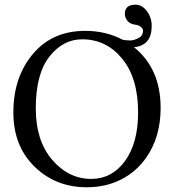

<svg xmlns="http://www.w3.org/2000/svg" viewBox="-20 -790 742 820"><path d="M331.1 -622.1Q249 -622.1 190.9 -548.1Q132.8 -474.1 132.8 -327.1Q132.8 -189 202.9 -107.4Q272.9 -25.9 370.1 -25.9Q458 -25.9 513.9 -102.5Q569.8 -179.2 569.8 -310.1Q569.8 -456.1 502 -539.1Q434.1 -622.1 331.1 -622.1ZM666 -329.1Q666 -204.1 604 -116.2Q562 -56.2 496.8 -23.2Q431.6 9.8 350.1 9.8Q218.3 9.8 127.7 -78.1Q37.1 -166 37.1 -310.1Q37.1 -460 120.1 -559.1Q203.1 -658.2 344.2 -658.2Q432.6 -658.2 504.4 -620.1Q518.6 -617.2 536.1 -617.2Q551.3 -617.2 571 -627.2Q590.8 -637.2 590.8 -659.2Q590.8 -668 580.8 -675.5Q570.8 -683.1 560.1 -684.1Q536.1 -687 524.7 -700.4Q513.2 -713.9 513.2 -731Q513.2 -770 559.1 -770Q586.9 -770 607.4 -742.4Q627.9 -714.8 627.9 -679.2Q627.9 -595.7 552.2 -588.4Q666 -497.1 666 -329.1Z"/></svg>

Font: Linux Libertine O
Style: Regular
Weight: 400
Designer: Philipp H. Poll
Foundry: Philipp H. Poll
Version: Version 5.3.0